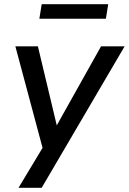

<svg xmlns="http://www.w3.org/2000/svg" viewBox="-20 -712 612 912"><path d="M68 180 195 -31 189 16 53 -492H160L255 -94H237L460 -492H572L178 180ZM167 -623 178 -692H494L483 -623Z"/></svg>

Font: Nunito Sans 10pt SemiBold
Style: Italic
Weight: 600
Italic angle: -9°
Designer: Vernon Adams
Foundry: Vernon Adams
Version: Version 3.101;gftools[0.9.27]